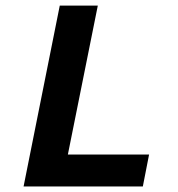

<svg xmlns="http://www.w3.org/2000/svg" viewBox="-20 -672 640 692"><path d="M65 0 195.4 -651.8H332.5L224.6 -115H517.3L494.8 0Z"/></svg>

Font: SourceCodeVF
Style: Italic
Weight: 200
Italic angle: -11°
Monospace: yes
Designer: Paul D. Hunt, Teo Tuominen
Foundry: Adobe
Version: Version 1.026;hotconv 1.1.0;makeotfexe 2.6.0